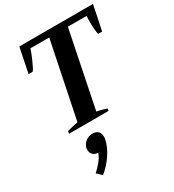

<svg xmlns="http://www.w3.org/2000/svg" viewBox="-246 -835 1210 1338"><g transform="rotate(-30 358.5 -166.0)"><path d="M124 -20Q165 -30 178 -33Q200 -37 211 -40L336 -650H185Q177 -624 153.5 -570Q130 -516 117 -501H84L124 -700H717L676 -501H644Q640 -512 637.5 -541.5Q635 -571 635 -604Q635 -640 637 -650H486L362 -39Q397 -33 441 -18L438 0H120ZM143 332Q171 307 195.5 277Q220 247 230 217Q204 215 189 200.5Q174 186 174 161Q174 153 175 148Q182 118 206 99.5Q230 81 260 81Q291 81 306 96.5Q321 112 321 138Q321 152 319 159Q308 215 269 272.5Q230 330 181 368Z"/></g></svg>

Font: Trirong
Style: Bold Italic
Weight: 700
Italic angle: -12°
Designer: Katatrad Team
Foundry: CadsonDemak
Version: Version 1.001